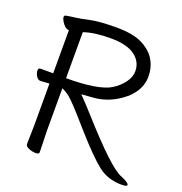

<svg xmlns="http://www.w3.org/2000/svg" viewBox="-130 -822 900 949"><g transform="rotate(20 320.0 -348.0)"><path d="M612 13Q538 13 486 -28.5Q434 -70 347 -168L279 -245Q225 -305 204.5 -318Q184 -331 174 -335V-115L177 1Q177 11 159 11Q141 11 122.5 3.5Q104 -4 104 -17L106 -116V-335Q91 -334 60 -332H59Q46 -332 37 -347Q28 -362 28 -375.5Q28 -389 39 -389H106V-616H105Q85 -616 66 -648Q59 -660 59 -668.5Q59 -677 67 -678Q87 -682 113 -685Q139 -688 186.5 -698.5Q234 -709 322.5 -709Q411 -709 460 -684Q509 -659 531.5 -620.5Q554 -582 554 -534.5Q554 -487 525.5 -447Q497 -407 445.5 -378Q394 -349 336.5 -344Q279 -339 272 -339Q303 -308 346 -260Q537 -46 597 -25Q640 -7 640 4Q640 13 612 13ZM174 -388Q343 -388 406 -426Q441 -448 462.5 -477.5Q484 -507 484 -537Q484 -587 442 -618Q400 -649 314.5 -649Q229 -649 174 -630Z"/></g></svg>

Font: LXGW WenKai TC
Style: Regular
Weight: 400
Designer: LXGW / Fontworks Inc.
Foundry: LXGW / Fontworks Inc.
Version: Version 1.330